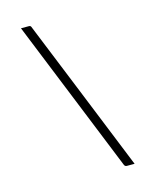

<svg xmlns="http://www.w3.org/2000/svg" viewBox="-128 -837 856 1054"><g transform="rotate(-15 300.0 -310.0)"><path d="M94 -750H139Q148 -750 151 -743Q228 -553 305.5 -361.5Q383 -170 460 21Q471 48 482 75.5Q493 103 504 130H460Q449 130 445 119Q357 -98 269.5 -315.5Q182 -533 94 -750Z"/></g></svg>

Font: Recursive Mn Lnr St Lt
Style: Regular
Weight: 300
Monospace: yes
Version: Version 1.079;hotconv 1.0.112;makeotfexe 2.5.65598; ttfautoh